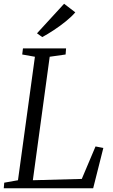

<svg xmlns="http://www.w3.org/2000/svg" viewBox="-24 -1000 602 1020"><path d="M-4 0 -1.5 -29.5 71.5 -42.5 161.5 -698.5 94 -710.5 98 -743H327L324.5 -710.5L240 -698.5L150.5 -42.5L410.5 -49.5L483.5 -222L525 -214L471 0ZM200.5 -803 172.5 -823 316.5 -980 376 -934.5Q357.5 -912.5 326.8 -887.5Q296 -862.5 262.2 -840.2Q228.5 -818 200.5 -803Z"/></svg>

Font: Merriweather 60pt Light
Style: Italic
Weight: 300
Italic angle: -7.8°
Version: Version 2.101